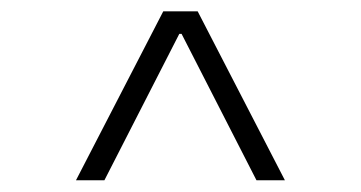

<svg xmlns="http://www.w3.org/2000/svg" viewBox="-20 -713 626 333"><path d="M111.8 -400.4H161.1L291 -654.3H294.9L424.8 -400.4H474.1L322.8 -693.4H263.2Z"/></svg>

Font: Cascadia Mono PL ExtraLight
Style: Regular
Weight: 200
Monospace: yes
Designer: Aaron Bell
Foundry: Saja Typeworks
Version: Version 2404.023